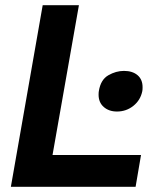

<svg xmlns="http://www.w3.org/2000/svg" viewBox="-20 -722 593 742"><path d="M285 -702H145L22 0H504L525 -123H183ZM362 -370Q361 -365 361 -356Q361 -326 381 -308.5Q401 -291 432 -291Q468 -291 495.5 -313Q523 -335 530 -370Q531 -375 531 -385Q531 -415 511.5 -431.5Q492 -448 459 -448Q428 -448 398.5 -431Q369 -414 362 -370Z"/></svg>

Font: Geom SemiBold
Style: Bold Italic
Weight: 600
Italic angle: -10°
Version: Version 1.102